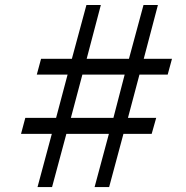

<svg xmlns="http://www.w3.org/2000/svg" viewBox="-20 -672 743 767"><path d="M610.8 -651.9 554.2 -437H667L649.9 -374H537.1L491.2 -201.2H604L585.9 -137.2H473.1L416 75.2H357.9L415 -137.2H245.1L188 75.2H129.9L187 -137.2H64L81.1 -201.2H204.1L250 -374H127L144 -437H267.1L325.2 -651.9H382.8L326.2 -437H495.1L553.2 -651.9ZM478 -374H309.1L263.2 -201.2H433.1Z"/></svg>

Font: Stilu Light
Style: Regular
Weight: 300
Designer: Genilson Lima Santos
Foundry: Genilson Lima Santos
Version: Version 1.200;PS 001.200;hotconv 1.0.88;makeotf.lib2.5.64775